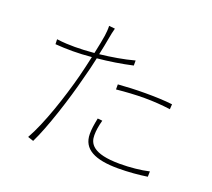

<svg xmlns="http://www.w3.org/2000/svg" viewBox="-132 -952 1264 1144"><g transform="rotate(20 500.0 -379.5)"><path d="M529 -234 499 -237C490 -192 486 -165 486 -135C486 -38 568 1 714 1C780 1 846 -5 898 -13L899 -47C847 -35 779 -28 715 -28C538 -28 514 -87 514 -137C514 -167 519 -197 529 -234ZM412 -775 374 -779C375 -761 373 -734 370 -715C367 -693 358 -648 347 -597C302 -593 259 -591 224 -591C192 -591 153 -592 110 -598L111 -567C149 -564 183 -563 222 -563C257 -563 298 -565 341 -569C331 -523 320 -476 310 -437C273 -295 208 -98 147 8L183 20C233 -80 301 -289 337 -433C350 -479 361 -526 371 -572C444 -579 522 -591 593 -607V-639C527 -621 449 -608 376 -600C385 -640 392 -678 398 -711C401 -728 407 -759 412 -775ZM542 -469V-437C602 -443 663 -447 719 -447C776 -447 832 -443 884 -436L886 -468C836 -474 775 -476 715 -476C652 -476 591 -473 542 -469Z"/></g></svg>

Font: Source Han Sans JP ExtraLight
Style: Regular
Weight: 250
Designer: Ryoko NISHIZUKA 西塚涼子 (kana, bopomofo & ideographs); Paul D. Hunt (Latin, Greek & Cyrillic); Sandoll Communications 산돌커뮤니
Foundry: Adobe
Version: Version 2.001;hotconv 1.0.107;makeotfexe 2.5.65593